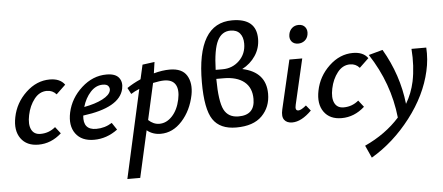

<svg xmlns="http://www.w3.org/2000/svg" viewBox="-60 -860 2989 1294"><g transform="rotate(-5 1434.5 -213.0)"><path d="M327 -321Q302 -350 263 -350Q213 -350 178 -305.5Q143 -261 130 -198Q117 -136 134.5 -100.5Q152 -65 196 -65Q253 -65 297 -102L332 -57Q262 6 176 6Q96 6 57 -48.5Q18 -103 36 -192Q55 -288 127.5 -356.5Q200 -425 289 -425Q359 -425 390 -381Z M673 -425Q733 -425 756.5 -395Q780 -365 770 -320Q743 -195 493 -163Q483 -66 573 -66Q631 -66 680 -97L712 -49Q638 6 552 6Q468 6 428 -48.5Q388 -103 407 -192Q428 -287 504 -356Q580 -425 673 -425ZM686 -315Q690 -330 680.5 -344.5Q671 -359 642 -359Q595 -359 558.5 -319Q522 -279 505 -220Q581 -234 630 -259.5Q679 -285 686 -315Z M1100 -421Q1184 -421 1215.5 -369Q1247 -317 1232 -238Q1211 -134 1148 -64.5Q1085 5 1003 5Q949 5 910 -27L839 289H752L885 -309Q853 -296 828 -280L806 -322Q847 -350 899 -373L921 -470L1003 -481L992 -405Q1050 -421 1100 -421ZM1140 -215Q1154 -280 1133 -315.5Q1112 -351 1056 -351Q1029 -351 981 -341L926 -95Q960 -63 1000 -63Q1048 -63 1086.5 -104Q1125 -145 1140 -215Z M1588 -382Q1747 -348 1747 -201Q1747 -111 1688.5 -52Q1630 7 1514 7Q1404 7 1356.5 -64Q1309 -135 1309 -316Q1309 -715 1548 -715Q1712 -715 1712 -576Q1712 -513 1678 -462Q1644 -411 1588 -382ZM1531 -647Q1472 -647 1442.5 -588Q1413 -529 1409 -392H1456Q1523 -392 1569.5 -437.5Q1616 -483 1616 -552Q1616 -596 1594.5 -621.5Q1573 -647 1531 -647ZM1536 -66Q1646 -66 1646 -175Q1646 -251 1596.5 -291Q1547 -331 1457 -331H1408Q1409 -178 1437.5 -122Q1466 -66 1536 -66Z M1979 -520Q1949 -520 1934 -539.5Q1919 -559 1925 -589Q1930 -614 1948 -629.5Q1966 -645 1992 -645Q2022 -645 2037 -624.5Q2052 -604 2046 -574Q2041 -549 2022.5 -534.5Q2004 -520 1979 -520ZM1893 6Q1856 6 1839 -17Q1822 -40 1833 -87L1910 -418H1997L1926 -111Q1916 -71 1941 -71Q1959 -71 1994 -100L2024 -63Q1955 6 1893 6Z M2378 -321Q2353 -350 2314 -350Q2264 -350 2229 -305.5Q2194 -261 2181 -198Q2168 -136 2185.5 -100.5Q2203 -65 2247 -65Q2304 -65 2348 -102L2383 -57Q2313 6 2227 6Q2147 6 2108 -48.5Q2069 -103 2087 -192Q2106 -288 2178.5 -356.5Q2251 -425 2340 -425Q2410 -425 2441 -381Z M2836 -418Q2841 -338 2823 -260Q2787 -99 2672 50.5Q2557 200 2406 289L2368 205Q2510 140 2604 35Q2579 -199 2446 -402L2541 -428Q2645 -250 2667 -52Q2707 -119 2724 -198Q2745 -300 2736 -418Z"/></g></svg>

Font: EauTestInfant Semibold
Style: Italic
Weight: 600
Italic angle: -12°
Designer: Christian Thalmann (Catharsis Fonts)
Version: Version 0.001;PS 000.001;hotconv 1.0.88;makeotf.lib2.5.64775